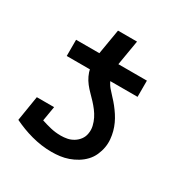

<svg xmlns="http://www.w3.org/2000/svg" viewBox="-157 -804 914 944"><g transform="rotate(30 300.0 -332.0)"><path d="M90 -438V-530H222L246 -672H354L330 -530H492V-438ZM261 8Q231 8 202.5 4Q174 0 146 -7.5Q118 -15 92 -25Q66 -35 41 -47L64 -189H162L148 -106Q175 -97 202.5 -90.5Q230 -84 260 -84Q278 -84 296 -87.5Q314 -91 330.5 -101Q347 -111 358.5 -126.5Q370 -142 373 -161Q377 -183 372 -204Q367 -225 358 -243Q349 -261 336.5 -277.5Q324 -294 310 -309Q296 -324 281.5 -338.5Q267 -353 254.5 -369Q242 -385 233 -404Q224 -423 220 -443.5Q216 -464 217.5 -486Q219 -508 222 -530H330Q327 -507 327 -484.5Q327 -462 335.5 -442Q344 -422 357.5 -406Q371 -390 385.5 -375Q400 -360 413 -343.5Q426 -327 437.5 -309.5Q449 -292 458 -272.5Q467 -253 472.5 -232.5Q478 -212 480 -189.5Q482 -167 478 -144Q474 -121 464 -98.5Q454 -76 437 -58Q420 -40 398.5 -27Q377 -14 354 -6Q331 2 307.5 5Q284 8 261 8Z"/></g></svg>

Font: Iosevka Slab Semibold Extended
Style: Italic
Weight: 600
Width: 7
Italic angle: -9°
Monospace: yes
Designer: Belleve Invis
Foundry: Belleve Invis
Version: Version 11.1.0; ttfautohint (v1.8.3)